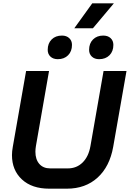

<svg xmlns="http://www.w3.org/2000/svg" viewBox="-20 -1127 781 1155"><path d="M52 -194Q52 -216 57 -244L137 -700H275L196 -248Q193 -230 193 -214Q193 -168 216.5 -141Q240 -114 282 -114H388Q441 -114 477 -149.5Q513 -185 524 -248L603 -700H741L661 -244Q640 -125 567 -58.5Q494 8 382 8H276Q172 8 112 -47.5Q52 -103 52 -194ZM535 -1107H665L539 -957H427ZM267 -827Q267 -866 290.5 -889.5Q314 -913 353 -913Q380 -913 396.5 -897.5Q413 -882 413 -857Q413 -818 389.5 -794.5Q366 -771 328 -771Q300 -771 283.5 -786.5Q267 -802 267 -827ZM516 -827Q516 -866 539.5 -889.5Q563 -913 601 -913Q629 -913 645.5 -897.5Q662 -882 662 -857Q662 -818 638.5 -794.5Q615 -771 576 -771Q549 -771 532.5 -786.5Q516 -802 516 -827Z"/></svg>

Font: Bai Jamjuree
Style: Bold Italic
Weight: 700
Italic angle: -10°
Designer: Katatrad Aksorn Co.,Ltd.
Foundry: Cadson Demak Co.,Ltd.
Version: Version 1.000; ttfautohint (v1.6)